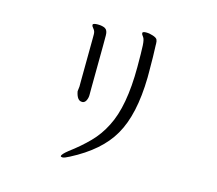

<svg xmlns="http://www.w3.org/2000/svg" viewBox="-111 -866 1223 1083"><g transform="rotate(15 500.0 -324.5)"><path d="M398 -590 396 -342V-302Q396 -286 389 -271Q382 -256 369 -254H364Q336 -254 326 -304V-308L329 -334V-362L331 -612V-639Q331 -658 320.5 -669.5Q310 -681 310 -689V-691Q313 -699 339.5 -699Q366 -699 382 -690Q398 -681 398 -651ZM684 -671Q687 -612 687 -513V-482Q683 -264 612 -142Q544 -23 379 62Q351 77 340 77Q329 77 329 72Q329 61 363 34Q426 -13 473.5 -61.5Q521 -110 552 -172Q616 -295 616 -525Q616 -612 614 -649.5Q612 -687 602.5 -698Q593 -709 593 -717V-719Q595 -726 614.5 -726Q634 -726 654.5 -719Q675 -712 679.5 -703Q684 -694 684 -679Z"/></g></svg>

Font: LXGW WenKai Lite
Style: Regular
Weight: 400
Designer: LXGW / Fontworks Inc.
Foundry: LXGW / Fontworks Inc.
Version: Version 1.511; March 25, 2025